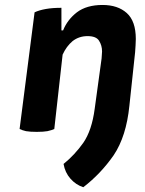

<svg xmlns="http://www.w3.org/2000/svg" viewBox="-20 -538 595 789"><path d="M369.1 -90.8Q357.4 -2 322.3 48.8Q287.1 98.6 241.2 135.7Q247.1 170.9 269.5 196.3Q292 221.7 322.3 231.4Q394.5 175.8 447.3 99.6Q499 22.5 511.7 -103.5Q519.5 -176.8 535.2 -323.2Q536.1 -338.9 537.1 -351.6Q538.1 -365.2 538.1 -377.9Q538.1 -451.2 501 -484.4Q463.9 -517.6 401.4 -517.6Q335.9 -517.6 295.9 -487.3Q256.8 -457 239.3 -413.1Q236.3 -413.1 232.4 -413.1Q232.4 -436.5 232.4 -505.9Q195.3 -505.9 168 -501Q140.6 -496.1 122.1 -487.3Q101.6 -327.1 60.5 -7.8Q70.3 -2.9 86.9 1Q103.5 3.9 130.9 3.9Q158.2 3.9 174.8 1Q192.4 -2.9 203.1 -7.8Q213.9 -109.4 237.3 -313.5Q252.9 -347.7 278.3 -369.1Q304.7 -389.6 339.8 -389.6Q375 -389.6 386.7 -371.1Q399.4 -351.6 399.4 -326.2Q399.4 -319.3 398.4 -311.5Q397.5 -304.7 397.5 -297.9Q387.7 -228.5 369.1 -90.8Z"/></svg>

Font: cl
Style: Bold Italic
Weight: 400
Designer: Mitja Miklavcic
Version: Version 7.504; 2011; Build 1022